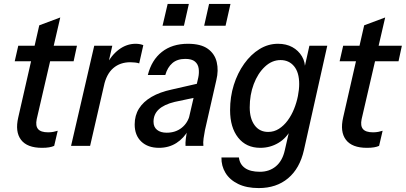

<svg xmlns="http://www.w3.org/2000/svg" viewBox="-20 -743 2067 978"><path d="M194 10Q118 10 87 -31Q56 -72 73 -145L180 -614L287 -654L167 -136Q160 -102 174 -85.5Q188 -69 225 -69Q240 -69 252.5 -71.5Q265 -74 274 -77L256 0Q245 5 230 7.5Q215 10 194 10ZM55 -431 73 -510H372L355 -431Z M342 0 460 -510H552L525 -391H529L439 0ZM509 -305 517 -405Q546 -461 585.5 -490.5Q625 -520 671 -520Q683 -520 693 -518Q703 -516 710 -513L689 -420Q682 -423 668.5 -424.5Q655 -426 644 -426Q592 -426 557 -396Q522 -366 509 -305Z M925 0Q924 -15 926.5 -36.5Q929 -58 935 -84L929 -85L990 -348Q995 -372 992 -394Q989 -416 973 -429.5Q957 -443 924 -443Q883 -443 858 -421.5Q833 -400 822 -361H733Q752 -437 804.5 -478.5Q857 -520 937 -520Q1003 -520 1038.5 -494.5Q1074 -469 1084 -426.5Q1094 -384 1082 -335L1024 -80Q1020 -60 1017 -38.5Q1014 -17 1016 0ZM790 10Q733 10 699.5 -22Q666 -54 666 -109Q666 -155 688 -190Q710 -225 752 -249.5Q794 -274 855 -287L1004 -321L988 -249L870 -224Q816 -211 789 -186Q762 -161 762 -123Q762 -96 780 -81.5Q798 -67 829 -67Q874 -67 905.5 -92Q937 -117 947 -159L942 -84Q917 -39 878.5 -14.5Q840 10 790 10ZM1020 -612 1045 -723H1154L1129 -612ZM808 -612 834 -723H942L917 -612Z M1298 215Q1236 215 1193 194Q1150 173 1128.5 137.5Q1107 102 1108 59H1197Q1201 94 1228 113Q1255 132 1304 132Q1352 132 1385.5 104Q1419 76 1431 21L1458 -97L1464 -87Q1440 -40 1398 -15Q1356 10 1306 10Q1234 10 1193 -42Q1152 -94 1152 -182Q1152 -250 1171 -310.5Q1190 -371 1224 -418.5Q1258 -466 1302 -493Q1346 -520 1396 -520Q1438 -520 1469 -503Q1500 -486 1518 -456Q1536 -426 1534 -385L1527 -380L1556 -510H1647L1528 22Q1507 115 1447.5 165Q1388 215 1298 215ZM1346 -71Q1376 -71 1401 -87Q1426 -103 1445.5 -129.5Q1465 -156 1478 -188.5Q1491 -221 1497.5 -254Q1504 -287 1504 -315Q1504 -374 1478 -405.5Q1452 -437 1409 -437Q1365 -437 1329 -403Q1293 -369 1272.5 -314.5Q1252 -260 1252 -196Q1252 -139 1277 -105Q1302 -71 1346 -71Z M1849 10Q1773 10 1742 -31Q1711 -72 1728 -145L1835 -614L1942 -654L1822 -136Q1815 -102 1829 -85.5Q1843 -69 1880 -69Q1895 -69 1907.5 -71.5Q1920 -74 1929 -77L1911 0Q1900 5 1885 7.5Q1870 10 1849 10ZM1710 -431 1728 -510H2027L2010 -431Z"/></svg>

Font: Instrument Sans SemiCondensed Medium
Style: Italic
Weight: 500
Width: 4
Italic angle: -13°
Designer: Rodrigo Fuenzalida
Foundry: fragTYPE
Version: Version 1.000;gftools[0.9.28]